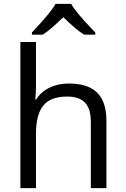

<svg xmlns="http://www.w3.org/2000/svg" viewBox="-20 -978 654 998"><path d="M146 -797.9V-809.1C187.5 -853.5 216.3 -885.7 232.9 -906.7C249.5 -927.7 261.7 -944.8 269 -958H350.1C357.4 -944.3 369.6 -926.8 387.7 -905.3C405.3 -883.3 434.6 -851.6 475.1 -809.1V-797.9H417C388.2 -815.9 352.5 -846.2 309.1 -888.7C264.6 -845.2 229 -814.9 202.1 -797.9ZM533.2 0H452.1V-346.2C452.1 -433.6 413.6 -476.1 329.1 -476.1C216.3 -476.1 167 -418.9 167 -279.8V0H85.9V-759.8H167V-529.8C167 -502 165.5 -479 163.1 -460.9H168C199.7 -512.2 261.2 -543.9 336.9 -543.9C467.8 -543.9 533.2 -484.4 533.2 -349.1Z"/></svg>

Font: OpenSansEmoji
Style: Regular
Weight: 400
Foundry: MorbZ
Version: Version 1.000;PS 001.000;hotconv 1.0.70;makeotf.lib2.5.58329